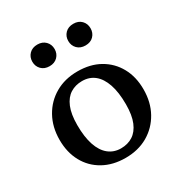

<svg xmlns="http://www.w3.org/2000/svg" viewBox="-159 -772 851 900"><g transform="rotate(-30 267.0 -322.0)"><path d="M267.5 -38.5Q304 -38.5 331.5 -56Q359 -73.5 374.5 -110.5Q390 -147.5 390 -206.5Q390 -271.5 375 -315.2Q360 -359 332.5 -381.2Q305 -403.5 265.5 -403.5Q229.5 -403.5 202 -386.2Q174.5 -369 159 -331.8Q143.5 -294.5 143.5 -235.5Q143.5 -171.5 158.2 -127.5Q173 -83.5 201 -61Q229 -38.5 267.5 -38.5ZM264 11Q195.5 11 144.2 -17.8Q93 -46.5 65 -97.8Q37 -149 37 -216.5Q37 -286 66.8 -339.5Q96.5 -393 148.8 -423.2Q201 -453.5 269.5 -453.5Q338.5 -453.5 389.2 -424.8Q440 -396 468.2 -345Q496.5 -294 496.5 -226Q496.5 -156.5 466.8 -103Q437 -49.5 384.8 -19.2Q332.5 11 264 11ZM170 -539.5Q142.5 -539.5 126 -556.2Q109.5 -573 109.5 -598Q109.5 -623 126 -639.8Q142.5 -656.5 170 -656.5Q197 -656.5 213.5 -639.8Q230 -623 230 -598Q230 -573 213.5 -556.2Q197 -539.5 170 -539.5ZM364.5 -539.5Q337 -539.5 320.5 -556.2Q304 -573 304 -598Q304 -623 320.5 -639.8Q337 -656.5 364.5 -656.5Q392 -656.5 408.2 -639.8Q424.5 -623 424.5 -598Q424.5 -573 408.2 -556.2Q392 -539.5 364.5 -539.5Z"/></g></svg>

Font: Newsreader 16pt Medium
Style: Regular
Weight: 500
Designer: Hugues Gentile
Foundry: Production Type
Version: Version 1.003